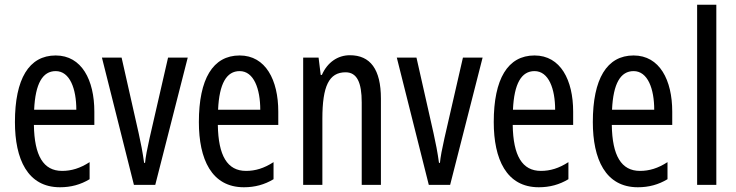

<svg xmlns="http://www.w3.org/2000/svg" viewBox="-20 -780 3106 810"><path d="M215 -546C102 -546 43 -447 43 -265C43 -109 96 10 233 10C279 10 320 -1 358 -24V-96C318 -70 281 -59 242 -59C163 -59 125 -123 123 -253H378V-309C378 -442 325 -546 215 -546ZM215 -480C275 -480 302 -405 302 -317H124C129 -428 160 -480 215 -480Z M545 0H635L772 -537H689L611 -197C601 -153 594 -116 592 -93H588C582 -137 574 -178 565 -218L493 -537H410Z M991 -546C878 -546 819 -447 819 -265C819 -109 872 10 1009 10C1055 10 1096 -1 1134 -24V-96C1094 -70 1057 -59 1018 -59C939 -59 901 -123 899 -253H1154V-309C1154 -442 1101 -546 991 -546ZM991 -480C1051 -480 1078 -405 1078 -317H900C905 -428 936 -480 991 -480Z M1456 -547C1405 -547 1361 -517 1338 -464H1333L1324 -537H1259V0H1340V-279C1340 -417 1368 -475 1438 -475C1486 -475 1506 -432 1506 -348V0H1587V-364C1587 -488 1542 -547 1456 -547Z M1789 0H1879L2016 -537H1933L1855 -197C1845 -153 1838 -116 1836 -93H1832C1826 -137 1818 -178 1809 -218L1737 -537H1654Z M2235 -546C2122 -546 2063 -447 2063 -265C2063 -109 2116 10 2253 10C2299 10 2340 -1 2378 -24V-96C2338 -70 2301 -59 2262 -59C2183 -59 2145 -123 2143 -253H2398V-309C2398 -442 2345 -546 2235 -546ZM2235 -480C2295 -480 2322 -405 2322 -317H2144C2149 -428 2180 -480 2235 -480Z M2653 -546C2540 -546 2481 -447 2481 -265C2481 -109 2534 10 2671 10C2717 10 2758 -1 2796 -24V-96C2756 -70 2719 -59 2680 -59C2601 -59 2563 -123 2561 -253H2816V-309C2816 -442 2763 -546 2653 -546ZM2653 -480C2713 -480 2740 -405 2740 -317H2562C2567 -428 2598 -480 2653 -480Z M3002 0V-760H2921V0Z"/></svg>

Font: Noto Sans Lao Looped ExtraCondensed
Style: Regular
Weight: 400
Width: 2
Designer: Mark Frömberg, Ben Mitchell
Foundry: The Fontpad Ltd
Version: Version 1.002